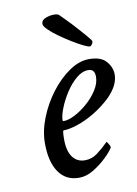

<svg xmlns="http://www.w3.org/2000/svg" viewBox="-74 -661 514 718"><g transform="rotate(-10 183.0 -302.5)"><path d="M168.9 5.9Q118.2 5.9 91.3 -33.7Q64.5 -73.2 64.5 -142.6Q64.5 -189.5 84 -238.8Q103.5 -288.1 135.7 -330.6Q168 -373 206.1 -398.9Q244.1 -424.8 281.2 -424.8Q326.2 -424.8 346.2 -401.9Q366.2 -378.9 366.2 -351.6Q366.2 -309.6 322.3 -266.6Q293 -239.3 259.3 -219.2Q225.6 -199.2 194.3 -189Q163.1 -178.7 141.6 -178.7Q137.7 -178.7 137.7 -144.5Q137.7 -100.6 154.8 -77.6Q171.9 -54.7 201.2 -54.7Q227.5 -54.7 248.5 -70.3Q269.5 -85.9 289.1 -105.5L292 -108.4Q293.9 -108.4 299.3 -99.1Q304.7 -89.8 304.7 -85.9Q295.9 -70.3 273.4 -48.8Q251 -27.3 223.6 -10.7Q196.3 5.9 168.9 5.9ZM148.4 -212.9Q166 -212.9 190.9 -225.6Q215.8 -238.3 239.7 -259.3Q263.7 -280.3 279.8 -305.7Q295.9 -331.1 295.9 -355.5Q295.9 -384.8 271.5 -384.8Q248 -384.8 225.6 -365.7Q203.1 -346.7 185.1 -318.8Q167 -291 155.8 -262.7Q144.5 -234.4 144.5 -216.8Q144.5 -212.9 148.4 -212.9ZM293 -470.7Q287.1 -470.7 269 -479.5Q251 -488.3 228 -502.4Q205.1 -516.6 183.1 -532.2Q161.1 -547.9 147 -562Q132.8 -576.2 132.8 -584Q132.8 -598.6 148.9 -605Q165 -611.3 180.7 -611.3Q195.3 -611.3 200.2 -606.4L215.8 -590.8L243.2 -562.5Q305.7 -494.1 305.7 -488.3Q305.7 -482.4 301.3 -476.6Q296.9 -470.7 293 -470.7Z"/></g></svg>

Font: Crimson Text
Style: Italic
Weight: 400
Italic angle: -11°
Designer: Sebastian Kosch
Foundry: Sebastian Kosch
Version: Version 1.100; ttfautohint (v1.8.4)